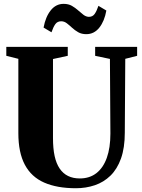

<svg xmlns="http://www.w3.org/2000/svg" viewBox="-20 -992 756 1020"><path d="M383.5 8Q283 8 214.8 -22Q146.5 -52 112 -116.8Q77.5 -181.5 77.5 -284.5V-679.5L13.5 -695.5V-743H340V-695.5L261.5 -678.5V-258.5Q261.5 -203.5 270.2 -163.2Q279 -123 297 -96.5Q315 -70 341.8 -57Q368.5 -44 404 -44Q456 -44 492.2 -72.2Q528.5 -100.5 547.5 -153.8Q566.5 -207 566.5 -282L564 -679L485.5 -695.5V-743H708.5V-695.5L645.5 -679.5L643 -287.5Q643 -206.5 622.8 -150Q602.5 -93.5 566.8 -58.8Q531 -24 483.8 -8Q436.5 8 383.5 8ZM438.5 -810.5Q413.5 -810.5 395.5 -820.8Q377.5 -831 363 -844.5Q348.5 -858 334.8 -868.5Q321 -879 305 -879Q285 -879 274 -863.8Q263 -848.5 253.5 -820.5L211.5 -845.5Q222 -902.5 249.5 -937Q277 -971.5 318 -971.5Q343.5 -971.5 361.8 -961Q380 -950.5 394.8 -937.2Q409.5 -924 423.2 -913.5Q437 -903 452 -902.5Q472 -902.5 482.8 -917.8Q493.5 -933 503 -961L545 -936Q535 -879.5 507.5 -845Q480 -810.5 438.5 -810.5Z"/></svg>

Font: Merriweather 72pt Black
Style: Regular
Weight: 900
Version: Version 2.100